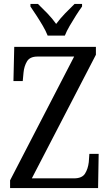

<svg xmlns="http://www.w3.org/2000/svg" viewBox="-20 -951 556 971"><path d="M31 0V-39L355 -665H170Q131 -665 116.5 -640.5Q102 -616 99 -584L95 -541H48L52 -714H465V-674L141 -49H354Q395 -49 410 -73Q425 -97 429 -131L432 -173H479L476 0ZM221 -771Q212 -794 196.5 -820.5Q181 -847 164 -873Q147 -899 134 -918V-931H172Q195 -909 220 -883Q245 -857 264 -830Q284 -857 309 -883Q334 -909 357 -931H395V-918Q381 -899 364.5 -873Q348 -847 332.5 -820.5Q317 -794 308 -771Z"/></svg>

Font: Noto Serif Ethiopic Condensed
Style: Regular
Weight: 400
Width: 3
Designer: Monotype Design Team
Foundry: Monotype Imaging Inc.
Version: Version 2.102; ttfautohint (v1.8.4.7-5d5b)